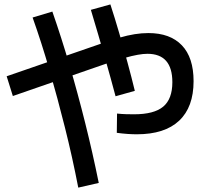

<svg xmlns="http://www.w3.org/2000/svg" viewBox="-20 -821 920 864"><path d="M505.6 -223.3 506.7 -310Q526.7 -307.8 547.2 -307.2Q567.8 -306.7 583.3 -306.7Q673.3 -306.7 714.4 -341.1Q755.6 -375.6 755.6 -451.1Q755.6 -578.9 643.3 -578.9Q624.4 -578.9 599.4 -574.4Q574.4 -570 539.4 -560Q504.4 -550 454.4 -533.3L37.8 -388.9L10 -477.8L427.8 -622.2Q477.8 -640 516.1 -651.1Q554.4 -662.2 586.1 -667.2Q617.8 -672.2 647.8 -672.2Q745.6 -672.2 798.3 -617.2Q851.1 -562.2 851.1 -455.6Q851.1 -338.9 786.1 -277.8Q721.1 -216.7 595.6 -216.7Q576.7 -216.7 553.3 -218.3Q530 -220 505.6 -223.3ZM332.2 23.3Q305.6 -114.4 272.2 -247.2Q238.9 -380 202.8 -505Q166.7 -630 126.7 -742.2L215.6 -768.9Q255.6 -654.4 292.8 -527.8Q330 -401.1 363.3 -267.8Q396.7 -134.4 424.4 2.2ZM500 -387.8Q480 -463.3 451.7 -562.8Q423.3 -662.2 388.9 -776.7L476.7 -801.1Q496.7 -740 516.1 -673.3Q535.6 -606.7 553.9 -539.4Q572.2 -472.2 586.7 -412.2Z"/></svg>

Font: Paperlogy 5 Medium
Style: Regular
Weight: 500
Designer: redesigned by Lee Juim, glyphs from Gmarket Sans & Montserrat
Foundry: PT&
Version: Version 1.001